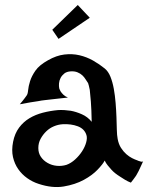

<svg xmlns="http://www.w3.org/2000/svg" viewBox="-20 -784 602 780"><path d="M87.9 -395.5Q92.8 -401.4 94.2 -417.5Q95.7 -433.6 102.1 -454.1Q108.4 -474.6 124 -497.1Q139.6 -519.5 174.8 -539.1Q209 -558.6 241.2 -562.5Q273.4 -566.4 302.7 -559.6Q332 -552.7 357.9 -538.1Q383.8 -523.4 405.3 -505.9Q419.9 -494.1 428.7 -472.2Q437.5 -450.2 442.4 -422.9Q447.3 -395.5 449.7 -365.7Q452.1 -335.9 453.1 -308.1Q454.1 -280.3 454.6 -257.3Q455.1 -234.4 458 -219.7Q461.9 -198.2 471.7 -183.1Q481.4 -168 493.2 -157.7Q504.9 -147.5 516.6 -141.6Q528.3 -135.7 537.1 -132.8Q543 -129.9 547.9 -128.9Q557.6 -125 561.5 -128.9Q555.7 -115.2 550.8 -105.5Q545.9 -95.7 543 -88.9Q539.1 -81.1 536.1 -76.2Q533.2 -70.3 529.3 -65.4Q526.4 -60.5 521.5 -54.7Q516.6 -48.8 511.7 -42Q499 -46.9 487.8 -53.7Q476.6 -60.5 467.8 -66.4Q457 -73.2 448.2 -80.1Q439.5 -86.9 431.6 -95.7Q424.8 -103.5 417.5 -112.3Q410.2 -121.1 405.3 -131.8Q399.4 -119.1 377.4 -95.7Q355.5 -72.3 320.3 -53.2Q285.2 -34.2 238.8 -26.4Q192.4 -18.6 136.7 -37.1Q112.3 -44.9 90.8 -60.1Q69.3 -75.2 54.2 -96.7Q39.1 -118.2 32.7 -146Q26.4 -173.8 33.2 -208Q40 -242.2 57.6 -265.6Q75.2 -289.1 99.6 -303.7Q124 -318.4 154.3 -326.2Q184.6 -334 216.8 -336.9Q242.2 -337.9 267.6 -334Q289.1 -330.1 312.5 -319.8Q335.9 -309.6 352.5 -289.1Q351.6 -340.8 349.1 -371.6Q346.7 -402.3 344.7 -418.9Q340.8 -438.5 337.9 -446.3Q333 -453.1 327.6 -461.9Q322.3 -470.7 314.5 -478Q306.6 -485.4 294.9 -490.2Q283.2 -495.1 267.6 -494.1Q251 -493.2 241.2 -485.4Q231.4 -477.5 226.1 -467.3Q220.7 -457 219.7 -445.3Q218.8 -433.6 220.7 -424.8Q222.7 -418.9 226.6 -412.1Q230.5 -406.2 237.3 -399.4Q244.1 -392.6 255.9 -387.7Q233.4 -384.8 215.8 -383.3Q198.2 -381.8 185.5 -379.9Q170.9 -377.9 160.2 -377Q149.4 -376 134.8 -373Q122.1 -371.1 103.5 -368.2Q85 -365.2 60.5 -360.4Q66.4 -367.2 71.3 -373.5Q76.2 -379.9 80.1 -384.8Q84 -390.6 87.9 -395.5ZM234.4 -279.3Q216.8 -278.3 199.2 -271Q181.6 -263.7 168 -250.5Q154.3 -237.3 145 -220.2Q135.7 -203.1 135.7 -182.6Q135.7 -162.1 146 -147Q156.2 -131.8 173.3 -122.1Q190.4 -112.3 210.4 -110.4Q230.5 -108.4 250 -114.3Q268.6 -121.1 285.2 -136.2Q301.8 -151.4 313.5 -169.4Q325.2 -187.5 330.1 -205.6Q335 -223.6 331.1 -235.4Q323.2 -260.7 295.9 -271Q268.6 -281.2 234.4 -279.3ZM192.4 -663.1 295.9 -763.7 344.7 -711.9 217.8 -626Z"/></svg>

Font: Irish Grover
Style: Regular
Weight: 400
Designer: Squid
Foundry: Font Diner, Inc DBA Sideshow
Version: Version 1.001